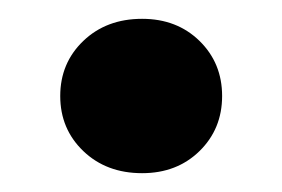

<svg xmlns="http://www.w3.org/2000/svg" viewBox="-20 -177 300 204"><path d="M131 7Q93 7 68.5 -16.5Q44 -40 44 -75Q44 -110 68.5 -133.5Q93 -157 131 -157Q168 -157 192 -133.5Q216 -110 216 -75Q216 -40 192 -16.5Q168 7 131 7Z"/></svg>

Font: SVN-Poppins SemiBold
Style: Regular
Weight: 600
Designer: Ninad Kale (Devanagari), Jonny Pinhorn (Latin)
Foundry: Indian Type Foundry
Version: Version 3.002 2017